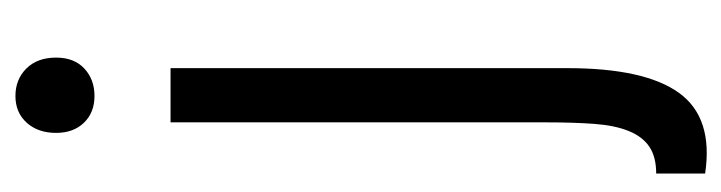

<svg xmlns="http://www.w3.org/2000/svg" viewBox="-372 -374 958 255"><g transform="rotate(-90 107.5 -247.0)"><path d="M72 -500H144V27Q144 130 111 175.5Q78 221 4 210V145Q26 145 39.5 136Q53 127 60.5 108.5Q68 90 70 62.5Q72 35 72 -2ZM58 -652Q58 -676 71.5 -691Q85 -706 107 -706Q129 -706 143.5 -691.5Q158 -677 158 -652Q158 -628 143.5 -614.5Q129 -601 107 -601Q85 -601 71.5 -615Q58 -629 58 -652Z"/></g></svg>

Font: PT Sans Narrow
Style: Regular
Weight: 400
Width: 3
Designer: A.Korolkova, O.Umpeleva, V.Yefimov
Foundry: ParaType Ltd
Version: Version 2.003W OFL